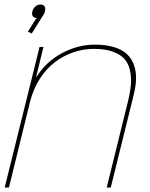

<svg xmlns="http://www.w3.org/2000/svg" viewBox="-20 -840 670 860"><path d="M578.1 -412.1 476.1 0H458L554.2 -390.1Q564 -430.7 566.4 -463.1Q568.8 -495.6 562 -525.9Q555.2 -556.2 536.9 -576.4Q518.6 -596.7 484.4 -608.9Q450.2 -621.1 400.9 -621.1Q353.5 -621.1 308.6 -605.7Q263.7 -590.3 225.1 -561Q186.5 -531.7 157.2 -485.4Q127.9 -439 113.8 -380.9L20 0H1L157.2 -629.9H174.8L142.1 -496.1H144Q185.5 -563 257.1 -601.6Q328.6 -640.1 404.8 -640.1Q454.6 -640.1 491 -628.9Q527.3 -617.7 548.8 -597.4Q570.3 -577.1 580.3 -548.3Q590.3 -519.5 589.4 -485.8Q588.4 -452.1 578.1 -412.1ZM181.2 -789.1Q179.7 -779.3 172.9 -771L122.1 -689.9L105 -698.2L141.1 -755.9L147 -758.8Q118.2 -760.3 125 -789.1Q128.9 -802.7 138.7 -811.3Q148.4 -819.8 161.1 -819.8Q174.3 -819.8 179.7 -811.3Q185.1 -802.7 181.2 -789.1Z"/></svg>

Font: Sinkin Sans 100 Thin Italic
Style: Regular
Weight: 100
Italic angle: -112°
Designer: Keith Bates
Foundry: K-Type
Version: Sinkin Sans (version 1.0)  by Keith Bates   •   © 2014   www